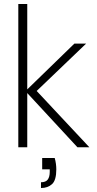

<svg xmlns="http://www.w3.org/2000/svg" viewBox="-20 -740 488 965"><path d="M369 0 108 -282 354 -521H413L151 -270L152 -296L429 0ZM72 0V-720H117V0ZM186 205V176Q210 176 220 162.5Q230 149 230 124V111H192V54H255Q259 68 261 83Q263 98 263 111Q263 166 241.5 185.5Q220 205 186 205Z"/></svg>

Font: DM Sans 10pt ExtraLight
Style: Regular
Weight: 250
Version: Version 4.004;gftools[0.9.30]